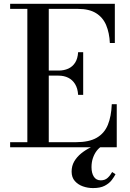

<svg xmlns="http://www.w3.org/2000/svg" viewBox="-20 -770 678 1004"><path d="M33 0V-26.5H123V-723.5H33V-750H580.5V-545H554.5Q552 -598.5 535 -638.8Q518 -679 482.2 -701.2Q446.5 -723.5 388 -723.5H235V-26.5H377.5Q446 -26.5 486 -49.8Q526 -73 544 -117.2Q562 -161.5 564.5 -225H590.5V0ZM388.5 -274Q386.5 -307.5 372.8 -330Q359 -352.5 336.8 -363.5Q314.5 -374.5 286 -374.5H217V-401H286Q314.5 -401 336.8 -411Q359 -421 372.8 -442.2Q386.5 -463.5 388.5 -497H415V-274ZM466.5 213.5Q439 213.5 413.5 204.5Q388 195.5 371.2 176.5Q354.5 157.5 354.5 127.5Q354.5 97.5 368.2 74Q382 50.5 404.5 32.2Q427 14 453.2 1.2Q479.5 -11.5 504 -19.5L511.5 -4.5Q497.5 3 485.5 18.8Q473.5 34.5 466 56.2Q458.5 78 458.5 104Q458.5 135 470.8 154Q483 173 507 173Q529 173 543 160Q557 147 566.5 129.5L584 141Q577 155 564 172Q551 189 527.8 201.2Q504.5 213.5 466.5 213.5Z"/></svg>

Font: Bodoni Moda SC 9pt Medium
Style: Regular
Weight: 500
Designer: Owen Earl
Foundry: indestructible type
Version: Version 2.005